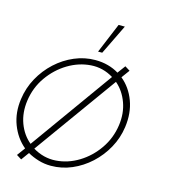

<svg xmlns="http://www.w3.org/2000/svg" viewBox="-116 -785 784 890"><g transform="rotate(15 276.0 -339.5)"><path d="M68 20 44 5 72.5 -34Q29 -70 7.2 -126.8Q-14.5 -183.5 -5 -250Q2.5 -305 28.8 -352.8Q55 -400.5 94.5 -436.8Q134 -473 182.2 -493.5Q230.5 -514 282 -514Q314.5 -514 343 -506.2Q371.5 -498.5 395 -484L423 -522L447 -507L418.5 -468Q462.5 -432 483.5 -375.2Q504.5 -318.5 495 -250Q487.5 -195.5 461.2 -148Q435 -100.5 395.5 -64.2Q356 -28 308 -7.5Q260 13 208 13Q176.5 13 147.8 4.2Q119 -4.5 95.5 -18ZM91.5 -61 376 -458Q325.5 -489 268.2 -485Q211 -481 159 -449.8Q107 -418.5 70.5 -366.8Q34 -315 25 -250Q17 -191.5 35.2 -142Q53.5 -92.5 91.5 -61ZM114 -44Q166.5 -12.5 224 -16.5Q281.5 -20.5 333 -52Q384.5 -83.5 420.2 -135Q456 -186.5 465 -250Q473.5 -308.5 455.2 -358.8Q437 -409 399.5 -441ZM283 -555 343 -699H373L303 -555Z"/></g></svg>

Font: Urbanist Thin
Style: Italic
Weight: 100
Italic angle: -8°
Designer: Corey Hu
Foundry: Corey Hu
Version: Version 1.321; ttfautohint (v1.8.4.7-5d5b)